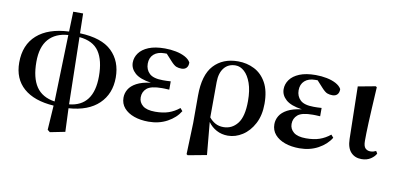

<svg xmlns="http://www.w3.org/2000/svg" viewBox="-82 -968 3005 1454"><g transform="rotate(10 1420.0 -240.5)"><path d="M355 -11.2 370.1 -524.9Q272.5 -518.1 219.7 -458Q167 -397.9 167 -283.2Q167 -160.6 212.6 -93Q258.3 -25.4 355 -11.2ZM340.8 209 353 21Q202.1 11.2 121.1 -59.8Q40 -130.9 40 -255.9Q40 -391.6 126 -468Q211.9 -544.4 371.1 -551.8L376 -705.1H452.1L455.1 -553.2Q623 -546.9 701.4 -470.9Q779.8 -395 779.8 -270Q779.8 -144.5 699.2 -66.9Q618.7 10.7 467.8 21L475.1 201.2L359.9 224.1ZM456.1 -523.9 466.8 -8.8Q652.8 -27.3 652.8 -256.8Q652.8 -379.4 607.2 -446.8Q561.5 -514.2 456.1 -523.9Z M1081.1 16.1Q1019 16.1 970 -1.2Q920.9 -18.6 892.3 -51.5Q863.8 -84.5 863.8 -130.9Q863.8 -164.6 881.6 -194.8Q899.4 -225.1 940.2 -247.1Q981 -269 1048.8 -277.8Q963.4 -290 925 -324.2Q886.7 -358.4 886.7 -404.8Q886.7 -443.8 910.9 -477.5Q935.1 -511.2 984.1 -531.5Q1033.2 -551.8 1108.9 -551.8Q1152.8 -551.8 1193.6 -543.7Q1234.4 -535.6 1264.9 -519.3Q1295.4 -502.9 1308.6 -479Q1309.6 -452.6 1296.1 -437.7Q1282.7 -422.9 1257.8 -422.9Q1235.8 -422.9 1218 -429.7Q1200.2 -436.5 1173.8 -465.8L1128.9 -515.1H1110.8Q1059.1 -515.1 1029.5 -488.5Q1000 -461.9 1000 -416Q1000 -370.1 1030.5 -341.1Q1061 -312 1133.8 -312Q1148.9 -312 1162.6 -312.3Q1176.3 -312.5 1194.8 -314V-250Q1171.4 -251.5 1159.7 -251.7Q1147.9 -252 1138.7 -252Q1054.2 -252 1022.9 -225.1Q991.7 -198.2 991.7 -155.8Q991.7 -117.2 1022.2 -92Q1052.7 -66.9 1117.7 -66.9Q1177.7 -66.9 1221.4 -82Q1265.1 -97.2 1302.7 -127.9L1320.8 -106.9Q1288.6 -53.2 1225.1 -18.6Q1161.6 16.1 1081.1 16.1Z M1408.7 208 1417 -32.2V-243.2Q1417 -402.8 1485.8 -477.3Q1554.7 -551.8 1671.9 -551.8Q1739.7 -551.8 1797.1 -522.7Q1854.5 -493.7 1889.2 -431.4Q1923.8 -369.1 1923.8 -270Q1923.8 -180.7 1889.9 -116.5Q1856 -52.2 1802.7 -18.1Q1749.5 16.1 1690.9 16.1Q1643.1 16.1 1604 -4.9Q1564.9 -25.9 1539.1 -62L1562 188L1418 214.8ZM1537.1 -97.2Q1558.1 -71.3 1585.2 -56.6Q1612.3 -42 1647 -42Q1712.9 -42 1754.9 -95.5Q1796.9 -148.9 1796.9 -268.1Q1796.9 -350.1 1777.1 -405.8Q1757.3 -461.4 1725.8 -489.7Q1694.3 -518.1 1658.7 -518.1Q1602.5 -518.1 1570.6 -478.5Q1538.6 -439 1538.1 -369.1Z M2241.2 16.1Q2179.2 16.1 2130.1 -1.2Q2081.1 -18.6 2052.5 -51.5Q2023.9 -84.5 2023.9 -130.9Q2023.9 -164.6 2041.7 -194.8Q2059.6 -225.1 2100.3 -247.1Q2141.1 -269 2209 -277.8Q2123.5 -290 2085.2 -324.2Q2046.9 -358.4 2046.9 -404.8Q2046.9 -443.8 2071 -477.5Q2095.2 -511.2 2144.3 -531.5Q2193.4 -551.8 2269 -551.8Q2313 -551.8 2353.8 -543.7Q2394.5 -535.6 2425 -519.3Q2455.6 -502.9 2468.8 -479Q2469.7 -452.6 2456.3 -437.7Q2442.9 -422.9 2418 -422.9Q2396 -422.9 2378.2 -429.7Q2360.4 -436.5 2334 -465.8L2289.1 -515.1H2271Q2219.2 -515.1 2189.7 -488.5Q2160.2 -461.9 2160.2 -416Q2160.2 -370.1 2190.7 -341.1Q2221.2 -312 2293.9 -312Q2309.1 -312 2322.8 -312.3Q2336.4 -312.5 2355 -314V-250Q2331.5 -251.5 2319.8 -251.7Q2308.1 -252 2298.8 -252Q2214.4 -252 2183.1 -225.1Q2151.9 -198.2 2151.9 -155.8Q2151.9 -117.2 2182.4 -92Q2212.9 -66.9 2277.8 -66.9Q2337.9 -66.9 2381.6 -82Q2425.3 -97.2 2462.9 -127.9L2481 -106.9Q2448.7 -53.2 2385.3 -18.6Q2321.8 16.1 2241.2 16.1Z M2718.3 15.1Q2668 15.1 2637 -18.1Q2606 -51.3 2604.5 -119.1L2596.2 -522L2730.5 -546.9L2739.3 -541Q2733.9 -446.3 2730.2 -379.2Q2726.6 -312 2724.6 -265.4Q2722.7 -218.8 2721.9 -185.8Q2721.2 -152.8 2721.2 -126Q2721.2 -84 2736.6 -69.1Q2752 -54.2 2774.4 -54.2Q2788.6 -54.2 2799.1 -57.4Q2809.6 -60.5 2818.4 -64.9L2829.6 -46.9Q2818.8 -23.9 2789.6 -4.4Q2760.3 15.1 2718.3 15.1Z"/></g></svg>

Font: Source Han Serif TW
Style: Bold
Weight: 700
Designer: Ryoko NISHIZUKA Ë•øÂ°öÊ∂ºÂ≠ê (kana & ideographs); Frank Grie√ühammer (Latin, Greek & Cyrillic); Wenlong ZHANG Âº†ÊñáÈæô 
Foundry: Adobe
Version: Version 2.003;hotconv 1.1.1;makeotfexe 2.6.0